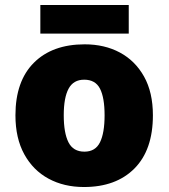

<svg xmlns="http://www.w3.org/2000/svg" viewBox="-20 -741 677 771"><path d="M594 -278Q594 -139 520 -64.5Q446 10 317 10Q237 10 175 -23.5Q113 -57 77.5 -121.5Q42 -186 42 -278Q42 -415 116 -489Q190 -563 320 -563Q400 -563 461.5 -530Q523 -497 558.5 -433.5Q594 -370 594 -278ZM236 -278Q236 -207 255 -169.5Q274 -132 319 -132Q363 -132 381.5 -169.5Q400 -207 400 -278Q400 -349 381.5 -385Q363 -421 318 -421Q275 -421 255.5 -385Q236 -349 236 -278ZM497 -721V-606H142V-721Z"/></svg>

Font: Noto Sans Gurmukhi UI Black
Style: Regular
Weight: 900
Designer: Jelle Bosma - Monotype Design Team
Foundry: Monotype Imaging Inc.
Version: Version 2.004; ttfautohint (v1.8.4.7-5d5b)